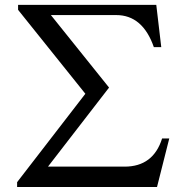

<svg xmlns="http://www.w3.org/2000/svg" viewBox="-20 -752 751 772"><path d="M611.3 0H48.8V-19.5L323.2 -375L52.7 -712.4V-732.4H608.4L628.4 -562.5H598.6Q553.7 -691.4 447.3 -691.4H184.6L418.5 -399.9L172.9 -82H481Q596.2 -82 631.8 -195.3H660.6Z"/></svg>

Font: Munson
Style: Regular
Weight: 400
Designer: Paul James MIller
Foundry: High-Logic / Made with FontCreator
Version: Version 2.10;May 5, 2019;FontCreator 11.5.0.2430 64-bit